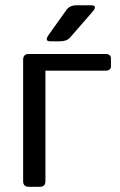

<svg xmlns="http://www.w3.org/2000/svg" viewBox="-20 -721 464 741"><path d="M91.3 0Q69.3 0 69.3 -22V-490.7Q69.3 -512.7 91.3 -512.7H386.2Q408.2 -512.7 408.2 -495.6V-465.3Q408.2 -448.2 386.2 -448.2H155.3V-22Q155.3 0 133.3 0ZM174.3 -561.5Q149.9 -561.5 168.5 -587.4L236.3 -682.6Q249 -700.7 275.9 -700.7H330.1Q358.9 -700.7 336.9 -675.3L250 -575.7Q237.8 -561.5 210.4 -561.5Z"/></svg>

Font: Istok
Style: Regular
Weight: 500
Designer: Andrey V. Panov
Foundry: Andrey V. Panov
Version: Version 1.0.3